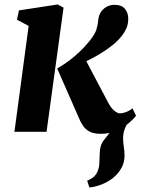

<svg xmlns="http://www.w3.org/2000/svg" viewBox="-20 -589 628 858"><path d="M379.5 249 369.5 218.5Q391.5 209.5 402.8 197.5Q414 185.5 419 168.5Q424 154 424.2 136.2Q424.5 118.5 425.5 98.5Q426 60 444.2 37.2Q462.5 14.5 477.5 -5L558.5 -49.5Q544 -31 537 -11.5Q530 8 530 30.5Q530 45 533.2 66Q536.5 87 536.5 107Q536.5 137 522.2 162.5Q508 188 483.5 207.5Q462 224 435.5 234.8Q409 245.5 379.5 249ZM44.5 0 108 -473 56 -501 64.5 -542.5 237.5 -569 264 -555 188 0ZM431 9Q398.5 9 380 -1.2Q361.5 -11.5 352.5 -25Q343.5 -38.5 338.5 -48.5L235.5 -283Q264.5 -299.5 289.2 -318.2Q314 -337 335.8 -357.8Q357.5 -378.5 376.5 -401.5Q402.5 -432.5 409.8 -454Q417 -475.5 418.5 -496Q421 -522 432.8 -537.8Q444.5 -553.5 460.2 -560.5Q476 -567.5 490.5 -567.5Q523.5 -567.5 538 -549.8Q552.5 -532 553 -508Q553.5 -483 545.5 -464.2Q537.5 -445.5 526.5 -431.5Q509.5 -409 485 -389Q460.5 -369 433.2 -352.2Q406 -335.5 379.5 -322.2Q353 -309 331 -300L348.5 -348L465 -127.5Q476.5 -106.5 490.5 -94.5Q504.5 -82.5 517 -82.5Q526.5 -82.5 542 -87.8Q557.5 -93 572 -105L588 -71.5Q579 -59.5 557 -40.2Q535 -21 502.8 -6Q470.5 9 431 9Z"/></svg>

Font: Merriweather ExtraBold
Style: Italic
Weight: 800
Italic angle: -7.8°
Version: Version 2.101